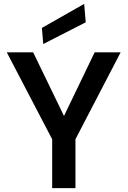

<svg xmlns="http://www.w3.org/2000/svg" viewBox="-20 -970 658 990"><path d="M249 0V-252L15 -700H151L325 -341H295L468 -700H602L369 -252V0ZM203 -743 196 -826 414 -950 422 -855Z"/></svg>

Font: DM Sans 18pt SemiBold
Style: Regular
Weight: 600
Designer: Colophon Foundry, Jonny Pinhorn
Foundry: Colophon Foundry
Version: Version 4.004;gftools[0.9.30]